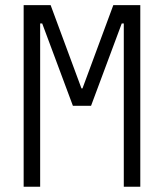

<svg xmlns="http://www.w3.org/2000/svg" viewBox="-20 -713 626 733"><path d="M70.3 0H133.3V-623.5H141.1L258.3 -309.1H327.6L444.8 -623.5H452.6V0H515.6V-693.4H412.6L294.9 -375.5H291L173.3 -693.4H70.3Z"/></svg>

Font: Cascadia Mono Light
Style: Regular
Weight: 300
Monospace: yes
Designer: Aaron Bell
Foundry: Saja Typeworks
Version: Version 2404.023